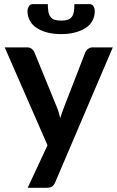

<svg xmlns="http://www.w3.org/2000/svg" viewBox="-20 -743 567 931"><path d="M428.2 -513.2H526.9L247.6 141.1Q242.7 153.3 233.4 160.6Q224.1 167.5 206.5 167.5H114.3L210.4 -38.6L2.9 -513.2H111.3Q125.5 -513.2 134.3 -505.9Q143.1 -499 146.5 -490.2L255.4 -224.1Q263.2 -204.6 265.1 -196.8Q266.6 -191.9 268.8 -182.6Q271 -173.3 272 -169.4L280.8 -197.3Q283.2 -204.1 291 -224.6L394 -490.2Q397.5 -499.5 407.7 -506.3Q417 -513.2 428.2 -513.2ZM307.6 -647Q319.8 -650.4 327.6 -660.6Q335 -669.4 337.9 -685.1Q340.8 -701.2 340.8 -723.1H414.1Q426.8 -723.1 433.6 -712.4Q439.5 -701.2 439.5 -688.5Q439.5 -663.6 428.2 -642.6Q417.5 -621.6 395 -607.4Q371.1 -592.3 343.3 -585.4Q314 -577.6 276.4 -577.6Q238.8 -577.6 209.5 -585.4Q182.6 -591.8 158.2 -607.4Q135.7 -621.6 125 -642.6Q113.3 -664.6 113.3 -688.5Q113.3 -701.2 120.1 -712.4Q126.5 -723.1 139.2 -723.1H211.9Q211.9 -701.2 214.8 -685.1Q217.3 -670.4 225.6 -660.6Q233.4 -650.4 245.6 -647Q258.3 -643.1 276.4 -643.1Q294.4 -643.1 307.6 -647Z"/></svg>

Font: Lato-SemiBold
Style: Bold
Weight: 500
Designer: Lukasz Dziedzic with Adam Twardoch and Botio Nikoltchev
Foundry: tyPoland Lukasz Dziedzic
Version: ""